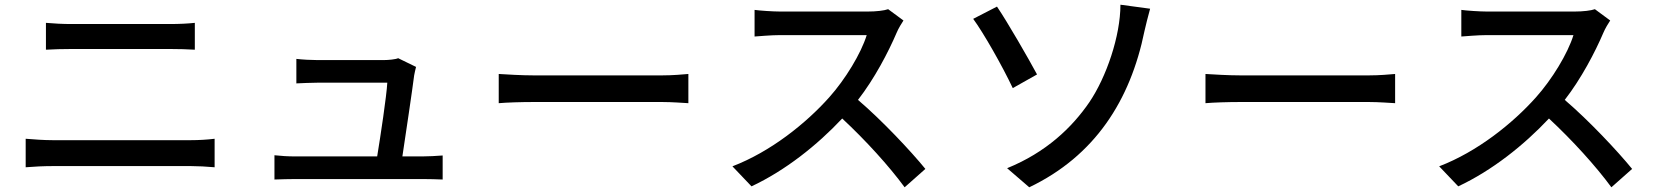

<svg xmlns="http://www.w3.org/2000/svg" viewBox="-20 -760 7040 815"><path d="M175 -663V-549C207 -551 246 -552 282 -552H703C737 -552 779 -551 807 -549V-663C780 -660 741 -658 703 -658H281C248 -658 208 -660 175 -663ZM89 -171V-50C125 -53 166 -55 203 -55H791C819 -55 858 -53 891 -50V-171C859 -167 823 -165 791 -165H203C166 -165 126 -168 89 -171Z M1746 -476 1670 -513C1660 -508 1628 -505 1610 -505H1326C1301 -505 1263 -507 1238 -510V-406C1265 -407 1297 -409 1327 -409H1624C1621 -353 1595 -181 1581 -96H1235C1203 -96 1171 -98 1145 -101V2C1179 1 1202 0 1235 0H1774C1798 0 1840 1 1859 2V-100C1836 -98 1795 -96 1772 -96H1688C1702 -189 1730 -376 1738 -440C1740 -450 1743 -465 1746 -476Z M2097 -446V-322C2131 -325 2191 -327 2246 -327H2790C2834 -327 2880 -323 2902 -322V-446C2877 -444 2838 -440 2790 -440H2246C2192 -440 2130 -444 2097 -446Z M3815 -673 3750 -721C3733 -715 3700 -711 3663 -711H3292C3261 -711 3203 -715 3183 -718V-605C3199 -606 3253 -611 3292 -611H3659C3635 -533 3568 -423 3500 -347C3401 -236 3251 -116 3089 -54L3170 31C3313 -36 3448 -143 3555 -257C3654 -165 3754 -55 3820 35L3908 -43C3846 -119 3725 -248 3622 -336C3692 -426 3751 -539 3786 -621C3793 -638 3808 -663 3815 -673Z M4255 -46 4349 35C4627 -98 4778 -333 4838 -628C4843 -650 4853 -691 4862 -723L4736 -740C4736 -607 4676 -432 4604 -326C4530 -218 4420 -113 4255 -46ZM4212 -732 4111 -680C4155 -620 4233 -483 4279 -386L4382 -444C4346 -511 4258 -664 4212 -732Z M5097 -446V-322C5131 -325 5191 -327 5246 -327H5790C5834 -327 5880 -323 5902 -322V-446C5877 -444 5838 -440 5790 -440H5246C5192 -440 5130 -444 5097 -446Z M6815 -673 6750 -721C6733 -715 6700 -711 6663 -711H6292C6261 -711 6203 -715 6183 -718V-605C6199 -606 6253 -611 6292 -611H6659C6635 -533 6568 -423 6500 -347C6401 -236 6251 -116 6089 -54L6170 31C6313 -36 6448 -143 6555 -257C6654 -165 6754 -55 6820 35L6908 -43C6846 -119 6725 -248 6622 -336C6692 -426 6751 -539 6786 -621C6793 -638 6808 -663 6815 -673Z"/></svg>

Font: DAIFUKU Sans JP Medium
Style: Regular
Weight: 500
Designer: Original font ‘Source Han Sans JP’ : Ryoko NISHIZUKA  (kana, bopomofo & ideographs); Paul D. Hunt (Latin, Greek & Cyrill
Foundry: Daifuku
Version: Version 1.000